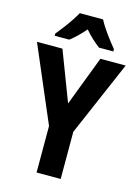

<svg xmlns="http://www.w3.org/2000/svg" viewBox="-136 -1009 792 1085"><g transform="rotate(15 259.5 -466.5)"><path d="M260 -423 371 -714H519L330 -276V0H189V-272L0 -714H149ZM328 -933Q345 -900 374 -860Q403 -820 431 -786V-773H347Q327 -788 304 -809Q281 -830 259 -856Q212 -802 173 -773H88V-786Q104 -805 124.5 -832Q145 -859 163 -886Q181 -913 192 -933Z"/></g></svg>

Font: Noto Sans Condensed
Style: Bold
Weight: 700
Width: 3
Designer: Monotype Design Team
Foundry: Monotype Imaging Inc.
Version: Version 2.013; ttfautohint (v1.8.4.7-5d5b)